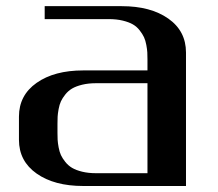

<svg xmlns="http://www.w3.org/2000/svg" viewBox="-20 -812 707 623"><path d="M125 -750V-792H375Q468.8 -792 526.1 -751.7Q583.5 -711.4 583.5 -641.6V-208.5H250Q156.2 -208.5 98.9 -248.8Q41.5 -289.1 41.5 -358.4V-433.6Q41.5 -502.9 98.9 -543.2Q156.2 -583.5 250 -583.5H458.5V-619.1Q458.5 -632.3 458 -641.8Q457.5 -651.4 454.8 -666Q452.1 -680.7 447.3 -691.2Q442.4 -701.7 433.1 -713.6Q423.8 -725.6 411.1 -732.9Q398.4 -740.2 378.4 -745.1Q358.4 -750 333.5 -750ZM458.5 -250V-542H291.5Q266.6 -542 246.6 -537.1Q226.6 -532.2 213.9 -524.7Q201.2 -517.1 191.9 -505.4Q182.6 -493.7 177.7 -483.2Q172.9 -472.7 170.2 -458Q167.5 -443.4 167 -433.6Q166.5 -423.8 166.5 -410.6V-381.3Q166.5 -368.2 167 -358.4Q167.5 -348.6 170.2 -334Q172.9 -319.3 177.7 -308.8Q182.6 -298.3 191.9 -286.6Q201.2 -274.9 213.9 -267.3Q226.6 -259.8 246.6 -254.9Q266.6 -250 291.5 -250Z"/></svg>

Font: Gputeks
Style: Bold
Weight: 600
Width: 8
Version: Version 0.9